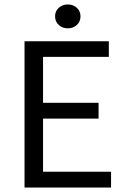

<svg xmlns="http://www.w3.org/2000/svg" viewBox="-20 -841 567 861"><path d="M90 -656H468V-586H173V-380H422V-309H173V-71H478V0H90ZM284 -714Q260 -714 243.5 -729Q227 -744 227 -768Q227 -791 243.5 -806Q260 -821 284 -821Q308 -821 324.5 -806Q341 -791 341 -768Q341 -744 324.5 -729Q308 -714 284 -714Z"/></svg>

Font: Myanmar Sanpya
Style: Regular
Weight: 400
Designer: Danh Hong
Foundry: Google Inc.
Version: Version 2.00 November 22, 2015